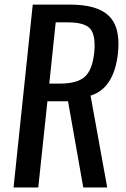

<svg xmlns="http://www.w3.org/2000/svg" viewBox="-20 -830 558 850"><path d="M40 0 125 -809.6H290.5Q411.6 -809.6 462.9 -758.8Q504.4 -717.8 504.4 -635.7Q504.4 -617.2 502.4 -596.2Q485.4 -438.5 380.9 -406.7L454.6 0H348.6L281.2 -381.8H189.9L149.4 0ZM198.2 -460H246.6Q320.8 -460 354.7 -489.5Q388.7 -519 397 -596.2Q398.9 -614.3 398.9 -629.9Q398.9 -677.7 380.9 -700.7Q356.9 -731 281.7 -731H226.6Z"/></svg>

Font: Oswald
Style: Regular
Weight: 400
Designer: Vernon Adams
Foundry: Vernon Adams
Version: 3.0; ttfautohint (v0.94.23-7a4d-dirty) -l 8 -r 50 -G 200 -x 